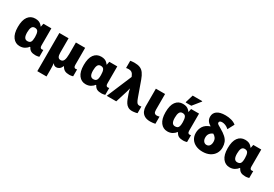

<svg xmlns="http://www.w3.org/2000/svg" viewBox="56 -1994 4921 3451"><g transform="rotate(30 2516.5 -268.0)"><path d="M241 10Q152 10 97 -62.5Q42 -135 42 -274Q42 -417 95.5 -489Q149 -561 242 -561Q285 -561 313 -550.5Q341 -540 360 -523Q379 -506 394 -485H398L412 -553H577V-199Q577 -164 589 -152Q601 -140 617 -140Q624 -140 633 -142Q642 -144 646 -145V-3Q641 0 627 3Q613 6 597 8Q581 10 570 10Q511 10 476 -8Q441 -26 418 -72H406Q384 -38 341 -14Q298 10 241 10ZM316 -138Q364 -138 382.5 -166.5Q401 -195 401 -260V-275Q401 -341 384 -378Q367 -415 316 -415Q272 -415 254 -378Q236 -341 236 -273Q236 -203 256 -170.5Q276 -138 316 -138Z M743 240V-553H934V-253Q934 -197 950.5 -169Q967 -141 1005 -141Q1050 -141 1068 -185Q1086 -229 1086 -311V-553H1278V-199Q1278 -164 1290 -152Q1302 -140 1318 -140Q1325 -140 1334 -142Q1343 -144 1347 -145V-3Q1342 0 1328 3Q1314 6 1298 8Q1282 10 1271 10Q1213 10 1177 -8.5Q1141 -27 1115 -74H1107Q1091 -31 1062.5 -10.5Q1034 10 1002 10Q975 10 959.5 0Q944 -10 930 -31H928Q930 -10 932 23Q934 56 934 84V240Z M1609 10Q1520 10 1465 -62.5Q1410 -135 1410 -274Q1410 -417 1463.5 -489Q1517 -561 1610 -561Q1653 -561 1681 -550.5Q1709 -540 1728 -523Q1747 -506 1762 -485H1766L1780 -553H1945V-199Q1945 -164 1957 -152Q1969 -140 1985 -140Q1992 -140 2001 -142Q2010 -144 2014 -145V-3Q2009 0 1995 3Q1981 6 1965 8Q1949 10 1938 10Q1879 10 1844 -8Q1809 -26 1786 -72H1774Q1752 -38 1709 -14Q1666 10 1609 10ZM1684 -138Q1732 -138 1750.5 -166.5Q1769 -195 1769 -260V-275Q1769 -341 1752 -378Q1735 -415 1684 -415Q1640 -415 1622 -378Q1604 -341 1604 -273Q1604 -203 1624 -170.5Q1644 -138 1684 -138Z M2575 10Q2524 10 2490 -10.5Q2456 -31 2435.5 -63.5Q2415 -96 2401 -132L2367 -225Q2356 -255 2350.5 -279Q2345 -303 2342 -319H2338Q2334 -295 2326.5 -269Q2319 -243 2314 -226L2243 0H2045L2263 -517L2257 -532Q2240 -575 2214.5 -594Q2189 -613 2152 -613Q2145 -613 2128.5 -612Q2112 -611 2096 -607V-757Q2105 -759 2122 -761Q2139 -763 2156.5 -764Q2174 -765 2184 -765Q2252 -765 2298 -746Q2344 -727 2376.5 -682.5Q2409 -638 2436 -563L2548 -250Q2566 -200 2580.5 -176.5Q2595 -153 2610 -146.5Q2625 -140 2644 -140Q2652 -140 2661 -141Q2670 -142 2681 -145V-7Q2673 -3 2652.5 1Q2632 5 2610 7.5Q2588 10 2575 10Z M2951 10Q2875 10 2830 -18Q2785 -46 2765.5 -90.5Q2746 -135 2746 -185V-553H2937V-225Q2937 -175 2954.5 -158.5Q2972 -142 2995 -142Q3012 -142 3025 -144.5Q3038 -147 3054 -151V-2Q3035 3 3004.5 6.5Q2974 10 2951 10Z M3306 10Q3217 10 3162 -62.5Q3107 -135 3107 -274Q3107 -417 3160.5 -489Q3214 -561 3307 -561Q3350 -561 3378 -550.5Q3406 -540 3425 -523Q3444 -506 3459 -485H3463L3477 -553H3642V-199Q3642 -164 3654 -152Q3666 -140 3682 -140Q3689 -140 3698 -142Q3707 -144 3711 -145V-3Q3706 0 3692 3Q3678 6 3662 8Q3646 10 3635 10Q3576 10 3541 -8Q3506 -26 3483 -72H3471Q3449 -38 3406 -14Q3363 10 3306 10ZM3381 -138Q3429 -138 3447.5 -166.5Q3466 -195 3466 -260V-275Q3466 -341 3449 -378Q3432 -415 3381 -415Q3337 -415 3319 -378Q3301 -341 3301 -273Q3301 -203 3321 -170.5Q3341 -138 3381 -138ZM3334 -606V-620L3381 -776H3580V-766L3451 -606Z M4034 10Q3955 10 3894 -18.5Q3833 -47 3798.5 -100Q3764 -153 3764 -224Q3764 -302 3803.5 -363.5Q3843 -425 3937 -458Q3888 -487 3864.5 -522.5Q3841 -558 3841 -607Q3841 -680 3898.5 -722.5Q3956 -765 4073 -765Q4135 -765 4193.5 -749.5Q4252 -734 4294 -699L4223 -565Q4189 -597 4152 -612Q4115 -627 4082 -627Q4051 -627 4037 -616.5Q4023 -606 4023 -589Q4023 -577 4029.5 -568Q4036 -559 4054 -547.5Q4072 -536 4106 -517Q4186 -472 4231 -430.5Q4276 -389 4294.5 -342Q4313 -295 4313 -234Q4313 -164 4279.5 -109Q4246 -54 4183.5 -22Q4121 10 4034 10ZM4037 -132Q4078 -132 4099.5 -162.5Q4121 -193 4121 -241Q4121 -288 4100 -319Q4079 -350 4044 -369Q4001 -353 3977 -320Q3953 -287 3953 -239Q3953 -190 3976.5 -161Q4000 -132 4037 -132Z M4597 10Q4508 10 4453 -62.5Q4398 -135 4398 -274Q4398 -417 4451.5 -489Q4505 -561 4598 -561Q4641 -561 4669 -550.5Q4697 -540 4716 -523Q4735 -506 4750 -485H4754L4768 -553H4933V-199Q4933 -164 4945 -152Q4957 -140 4973 -140Q4980 -140 4989 -142Q4998 -144 5002 -145V-3Q4997 0 4983 3Q4969 6 4953 8Q4937 10 4926 10Q4867 10 4832 -8Q4797 -26 4774 -72H4762Q4740 -38 4697 -14Q4654 10 4597 10ZM4672 -138Q4720 -138 4738.5 -166.5Q4757 -195 4757 -260V-275Q4757 -341 4740 -378Q4723 -415 4672 -415Q4628 -415 4610 -378Q4592 -341 4592 -273Q4592 -203 4612 -170.5Q4632 -138 4672 -138Z"/></g></svg>

Font: Noto Sans Black
Style: Regular
Weight: 900
Designer: Monotype Design Team
Foundry: Monotype Imaging Inc.
Version: Version 2.007